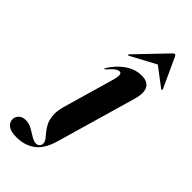

<svg xmlns="http://www.w3.org/2000/svg" viewBox="-405 -710 1004 1004"><g transform="rotate(45 97.0 -208.0)"><path d="M250 -341 122 103Q101 175.5 58.8 207.2Q16.5 239 -45.5 239Q-87.5 239 -106.8 224Q-126 209 -126 186Q-126 168 -111.8 154.2Q-97.5 140.5 -73.5 140.5Q-48.5 140.5 -26.2 153Q-4 165.5 15 177.8Q34 190 50.5 190Q61.5 190 69.8 182.8Q78 175.5 78 162.5Q78 149 68.2 136.8Q58.5 124.5 45.5 109Q32.5 93.5 22 72.2Q11.5 51 9.5 19.8Q7.5 -11.5 20.5 -55.5L97.5 -322.5Q108 -358.5 106.5 -372.5Q105 -386.5 93.5 -386.5Q83.5 -386.5 70.5 -377.5Q57.5 -368.5 35.5 -343.5Q30 -338 27.5 -338Q24.5 -338.5 28.5 -345.5Q57.5 -393.5 100.2 -423.2Q143 -453 191 -453Q235 -453 250.5 -424.8Q266 -396.5 250 -341ZM70.3 -478.7Q65.1 -475.8 62.9 -477.8Q61.7 -480.3 65.6 -484.8L221.6 -647.6Q228.7 -655 234 -655Q238.7 -654.9 242.5 -647.4L318.8 -481.4Q321.3 -476.9 317.4 -474.5Q315.6 -472.5 311.3 -475.5L209.1 -552.9Z"/></g></svg>

Font: Fraunces 144pt
Style: Bold Italic
Weight: 700
Italic angle: -16°
Version: Version 1.000;[b76b70a41]